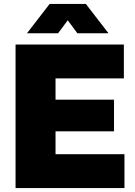

<svg xmlns="http://www.w3.org/2000/svg" viewBox="-20 -955 686 975"><path d="M59 0V-729H609V-557H220L262 -599V-130L220 -172H612V0ZM220 -288V-449H559V-288ZM117 -786 232 -935H416L531 -786H373L324 -852L275 -786Z"/></svg>

Font: Mona Sans ExtraLight Black
Style: Regular
Weight: 900
Version: Version 2.000